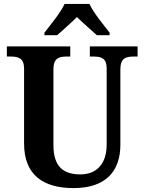

<svg xmlns="http://www.w3.org/2000/svg" viewBox="-20 -951 738 981"><path d="M207 -784V-771H272C298 -795 345 -835 373 -864C401 -836 450 -794 475 -771H540V-784C511 -822 457 -886 437 -931H310C290 -886 236 -822 207 -784ZM356 10C522 10 595 -78 595 -211V-597C595 -654 624 -662 662 -662H683V-714H439V-662H459C497 -662 525 -654 525 -601V-213C525 -112 472 -60 391 -60C306 -60 253 -97 253 -210V-597C253 -654 282 -662 319 -662H339V-714H15V-662H36C73 -662 103 -654 103 -601V-218C103 -54 204 10 356 10Z"/></svg>

Font: Noto Serif Ethiopic SemiCondensed
Style: Bold
Weight: 700
Width: 4
Designer: Monotype Design Team
Foundry: Monotype Imaging Inc.
Version: Version 2.102